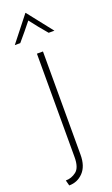

<svg xmlns="http://www.w3.org/2000/svg" viewBox="-165 -622 507 872"><g transform="rotate(-20 88.0 -186.0)"><path d="M6.9 216.7 0 190.3Q27.8 190.3 50.7 172.6Q73.6 154.9 73.6 104.2V-395.8H102.8V103.5Q102.8 158.3 75 187.5Q47.2 216.7 6.9 216.7ZM-7.6 -466.7 87.5 -587.5H88.9L184 -466.7H156.2Q138.2 -487.5 121.2 -508.7Q104.2 -529.9 88.2 -550.7Q71.5 -529.9 54.2 -508.7Q36.8 -487.5 18.8 -466.7Z"/></g></svg>

Font: Afacad Flux Thin
Style: Regular
Weight: 250
Designer: Kristian Moeller
Foundry: Dicotype
Version: Version 1.100